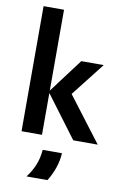

<svg xmlns="http://www.w3.org/2000/svg" viewBox="-97 -723 653 1008"><g transform="rotate(10 229.0 -219.0)"><path d="M327.1 0 155.6 -229.2 296.5 -416.7H416L276.4 -238.2L457.6 0ZM51.4 0V-666.7H160.4V0ZM118.1 229.2Q142.4 198.6 158.3 160.8Q174.3 122.9 177.8 77.1H280.6Q277.8 118.8 264.6 156.9Q251.4 195.1 229.9 229.2Z"/></g></svg>

Font: Afacad SemiBold
Style: Regular
Weight: 600
Designer: Kristian Moeller
Foundry: Dicotype
Version: Version 1.000